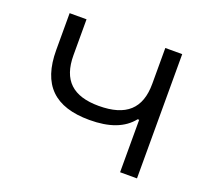

<svg xmlns="http://www.w3.org/2000/svg" viewBox="-93 -613 786 726"><g transform="rotate(20 300.0 -250.0)"><path d="M524 0V-500H456V-356C456 -256 404 -208 294 -208C190 -208 139 -255 139 -356V-500H71V-352C71 -212 139 -146 279 -146C359 -146 415 -167 450 -211H456V0Z"/></g></svg>

Font: LT Wave Mono Light
Style: Regular
Weight: 300
Designer: Daniel Lyons
Version: Version 2.5 (Glyphs App)